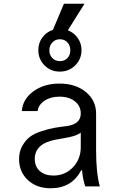

<svg xmlns="http://www.w3.org/2000/svg" viewBox="-20 -997 640 1027"><path d="M412 -210V-287Q389 -271 349 -263Q341 -261 311.5 -256Q282 -251 278 -250Q166 -229 166 -147Q166 -106 193 -82Q220 -58 266 -58Q328 -58 370 -102Q412 -146 412 -210ZM300 -670Q325 -670 340.5 -686Q356 -702 356 -728Q356 -754 340.5 -770.5Q325 -787 300 -787Q276 -787 260 -770Q244 -753 244 -728Q244 -703 260 -686.5Q276 -670 300 -670ZM514 0H436Q423 -37 419 -86H414Q364 10 251 10Q176 10 129 -34Q82 -78 82 -146Q82 -186 99.5 -217Q117 -248 140.5 -265.5Q164 -283 203 -295.5Q242 -308 270 -313Q298 -318 340 -323Q412 -334 412 -390Q412 -430 380.5 -455Q349 -480 298 -480Q251 -480 218.5 -458.5Q186 -437 181 -403H97Q101 -466 158 -508Q215 -550 298 -550Q384 -550 439 -505Q494 -460 494 -389V-193Q494 -71 514 0ZM322 -977H432L343 -835Q376 -822 396 -793.5Q416 -765 416 -729Q416 -681 382.5 -647.5Q349 -614 300 -614Q251 -614 218 -647.5Q185 -681 185 -729Q185 -767 206.5 -796.5Q228 -826 263 -837Z"/></svg>

Font: CommitMono
Style: 450Regular
Weight: 450
Designer: Eigil Nikolajsen
Foundry: Eigil Nikolajsen
Version: Version 1.002